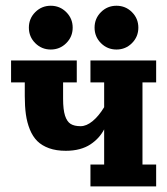

<svg xmlns="http://www.w3.org/2000/svg" viewBox="-20 -665 597 685"><path d="M105.8 -621.7Q128.7 -644.5 161.1 -644.5Q193.6 -644.5 216.4 -621.7Q239.3 -598.9 239.3 -566.4Q239.3 -533.9 216.4 -511.1Q193.6 -488.3 161.1 -488.3Q128.7 -488.3 105.8 -511.1Q83 -533.9 83 -566.4Q83 -598.9 105.8 -621.7ZM340.2 -621.7Q363 -644.5 395.5 -644.5Q428 -644.5 450.8 -621.7Q473.6 -598.9 473.6 -566.4Q473.6 -533.9 450.8 -511.1Q428 -488.3 395.5 -488.3Q363 -488.3 340.2 -511.1Q317.4 -533.9 317.4 -566.4Q317.4 -598.9 340.2 -621.7ZM214.8 -127Q180.7 -127 155 -136.2Q129.4 -145.5 113 -161.7Q96.7 -178 86.5 -203Q76.4 -228 72.4 -256.7Q68.4 -285.4 68.4 -322.3V-371.1H19.5V-449.2H253.9V-371.1H205.1V-312.5Q205.1 -273.9 212 -252.4Q219 -231 232.1 -222.9Q245.1 -214.8 267.6 -214.8Q288.3 -214.8 310.2 -232.7Q332 -250.5 351.6 -282.5V-371.1H302.7V-449.2H537.1V-371.1H488.3V-78.1H537.1V0H302.7V-78.1H351.6V-203.4Q342.8 -187 330.8 -173.8Q318.8 -160.6 302.5 -149.8Q286.1 -138.9 263.8 -132.9Q241.5 -127 214.8 -127Z"/></svg>

Font: Orelega One
Style: Regular
Weight: 400
Version: Version 1.1 ; ttfautohint (v1.8.3)